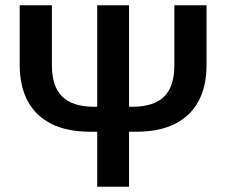

<svg xmlns="http://www.w3.org/2000/svg" viewBox="-20 -708 858 728"><path d="M469.2 -208.5V0H348.6V-208.5H321.8Q234.9 -208.5 175.5 -238Q116.2 -267.6 85.4 -324.2Q54.7 -380.9 54.7 -461.9V-688H176.8V-460Q176.8 -380.9 215.8 -342Q254.9 -303.2 336.4 -303.2H348.6V-688H469.2V-303.2H481.4Q563 -303.2 602.1 -341.6Q641.1 -379.9 641.1 -460V-688H763.2V-461.9Q763.2 -380.9 732.7 -324.2Q702.1 -267.6 642.8 -238Q583.5 -208.5 496.1 -208.5Z"/></svg>

Font: Arimo SemiBold
Style: Regular
Weight: 600
Designer: Steve Matteson
Foundry: Monotype Imaging Inc.
Version: Version 1.33